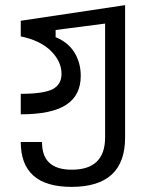

<svg xmlns="http://www.w3.org/2000/svg" viewBox="-20 -528 568 749"><path d="M259 201Q61 201 61 26H144Q143 134 260 134Q390 134 390 8V-436L197 -411V-383Q246 -363 270.5 -323Q295 -283 295 -232Q295 -156 238 -119Q181 -82 61 -82V-162Q150 -162 185 -180Q220 -198 220 -240Q220 -288 179 -329Q138 -370 61 -386V-447L468 -508V9Q468 201 259 201Z"/></svg>

Font: PlemolJP
Style: Regular
Weight: 400
Monospace: yes
Version: v2.0.4; ttfautohint (v1.8.4.7-5d5b-dirty) -l 6 -r 45 -G 200 